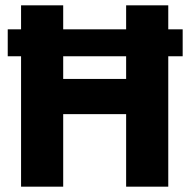

<svg xmlns="http://www.w3.org/2000/svg" viewBox="-20 -700 712 720"><path d="M9 -489V-590H665V-489ZM59 0V-680H217V-404H453V-680H611V0H453V-272H217V0Z"/></svg>

Font: Cairo ExtraBold
Style: Regular
Weight: 800
Designer: Mohamed Gaber, Accademia di Belle Arti di Urbino
Foundry: Kief Type Foundry, Accademia di Belle Arti di Urbino
Version: Version 3.117